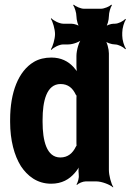

<svg xmlns="http://www.w3.org/2000/svg" viewBox="-20 -788 567 834"><path d="M203 -538C175 -538 149 -532 127 -519C60 -479 24 -387 24 -268V-258C24 -179 42 -112 71 -66C99 -24 141 10 202 10C249 10 281 -9 305 -37C314 -47 325 -63 328 -73L325 -74C321 -65 320 -46 322 -32V-28C324 -16 318 6 312 13L315 15C321 8 340 0 352 0H399C422 0 458 14 471 26L472 24C463 11 453 -26 453 -50V-556C453 -575 445 -606 435 -616L432 -613C440 -603 465 -595 479 -595C494 -595 516 -584 524 -574L527 -577C519 -587 511 -615 511 -633V-646C511 -665 519 -693 527 -703L524 -706C516 -696 494 -685 479 -685H474C462 -685 441 -678 435 -670L438 -667C446 -675 453 -702 453 -717C453 -733 460 -757 466 -765L464 -768C456 -760 433 -750 418 -750H345C331 -750 308 -760 300 -768L298 -765C304 -757 312 -733 312 -717C312 -702 319 -675 327 -667L330 -670C324 -678 303 -685 290 -685H255C239 -685 212 -698 203 -709L201 -706C209 -695 219 -661 219 -640C219 -619 209 -585 201 -574L203 -571C212 -582 238 -595 255 -595H277C296 -595 328 -606 338 -619L336 -621C323 -609 312 -569 312 -545V-502C312 -489 314 -472 318 -464L322 -465C319 -474 307 -488 299 -497C276 -522 245 -538 203 -538ZM312 -356V-172C312 -170 312 -156 313 -155L316 -159C315 -160 310 -152 309 -150C296 -123 275 -104 242 -104C182 -104 165 -178 165 -258V-268C165 -348 182 -423 243 -423C276 -423 296 -405 309 -377C310 -376 315 -368 316 -369L313 -373C312 -372 312 -358 312 -356Z"/></svg>

Font: Asimov
Style: EdgeExtreme
Weight: 500
Designer: Google
Version: Version 2.000980: 2014